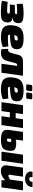

<svg xmlns="http://www.w3.org/2000/svg" viewBox="1808 -2584 775 4461"><g transform="rotate(90 2195.5 -353.5)"><path d="M58 -355 51 -490Q142 -514 264 -514Q406 -514 459.5 -485.5Q513 -457 501 -368Q494 -318 467 -291.5Q440 -265 377 -260L376 -255Q503 -246 485 -117Q480 -81 466.5 -57Q453 -33 434.5 -19Q416 -5 384.5 2.5Q353 10 321.5 12Q290 14 240 14Q89 14 -15 -11L5 -144Q120 -132 214 -132Q251 -132 264.5 -137.5Q278 -143 279 -164Q281 -182 272 -188Q263 -194 240 -195H69L83 -311H245Q288 -311 294 -339Q296 -357 287.5 -361Q279 -365 245 -365Q178 -365 58 -355Z M1044 -160 1058 -32Q963 12 821 12Q737 12 681 -5Q625 -22 595 -57Q565 -92 555.5 -139.5Q546 -187 553 -254Q561 -333 584 -385Q607 -437 647.5 -464.5Q688 -492 737.5 -503Q787 -514 858 -514Q1008 -514 1064 -468Q1120 -422 1106 -328Q1097 -263 1048.5 -237.5Q1000 -212 893 -204L768 -195Q769 -167 784.5 -158Q800 -149 839 -149Q948 -149 1044 -160ZM781 -297 838 -303Q874 -306 888.5 -314.5Q903 -323 906 -349Q908 -366 898.5 -373Q889 -380 860 -379Q823 -378 807 -362Q791 -346 781 -297Z M1725 -500 1655 0H1446L1496 -364H1479Q1458 -364 1448.5 -355Q1439 -346 1432 -321Q1406 -231 1378 -124Q1362 -62 1318 -27.5Q1274 7 1220.5 10Q1167 13 1109 4L1099 -153Q1116 -154 1125 -155Q1134 -156 1148 -159.5Q1162 -163 1171 -172Q1180 -181 1185 -196Q1211 -272 1235 -378Q1249 -441 1287.5 -470.5Q1326 -500 1396 -500Z M2037 -575H1956Q1920 -575 1926 -608L1937 -681Q1941 -716 1976 -716H2053Q2089 -716 2083 -683L2072 -607Q2068 -575 2037 -575ZM2226 -575H2145Q2109 -575 2115 -608L2126 -682Q2131 -716 2162 -716H2242Q2278 -716 2272 -683L2261 -608Q2259 -590 2251 -582.5Q2243 -575 2226 -575ZM2255 -160 2269 -32Q2174 12 2032 12Q1948 12 1892 -5Q1836 -22 1806 -57Q1776 -92 1766.5 -139.5Q1757 -187 1764 -254Q1772 -333 1795 -385Q1818 -437 1858.5 -464.5Q1899 -492 1948.5 -503Q1998 -514 2069 -514Q2219 -514 2275 -468Q2331 -422 2317 -328Q2308 -263 2259.5 -237.5Q2211 -212 2104 -204L1979 -195Q1980 -167 1995.5 -158Q2011 -149 2050 -149Q2159 -149 2255 -160ZM1992 -297 2049 -303Q2085 -306 2099.5 -314.5Q2114 -323 2117 -349Q2119 -366 2109.5 -373Q2100 -380 2071 -379Q2034 -378 2018 -362Q2002 -346 1992 -297Z M2941 -500 2871 0H2665L2692 -195H2573L2546 0H2339L2409 -500H2616L2592 -330H2711L2735 -500Z M3232 -500 3208 -331Q3251 -343 3295 -343Q3406 -340 3443 -304.5Q3480 -269 3466 -161Q3453 -61 3395.5 -25Q3338 11 3215 11Q3156 11 3116 5Q3076 -1 3041 -18.5Q3006 -36 2991.5 -71.5Q2977 -107 2983 -162L3030 -500ZM3770 -500 3700 0H3489L3559 -500ZM3193 -223 3184 -160Q3181 -143 3190 -135.5Q3199 -128 3217 -128Q3238 -128 3247 -138.5Q3256 -149 3260 -176Q3265 -210 3261 -218.5Q3257 -227 3234 -227Q3210 -227 3193 -223Z M4189 -721H4312Q4314 -649 4261.5 -599Q4209 -549 4123 -549Q4028 -549 3981 -599.5Q3934 -650 3956 -721H4085Q4072 -676 4084.5 -660.5Q4097 -645 4124 -645Q4189 -645 4189 -721ZM4388 -500 4319 0H4155L4151 -85Q4049 14 3947 14Q3869 14 3833.5 -23.5Q3798 -61 3808 -130L3859 -500H4070L4025 -189Q4021 -162 4048 -162Q4087 -162 4137 -199L4180 -500Z"/></g></svg>

Font: Exo 2.0 Black
Style: Italic
Weight: 900
Italic angle: -8°
Designer: Natanael Gama
Version: Version 1.001;PS 001.001;hotconv 1.0.70;makeotf.lib2.5.58329